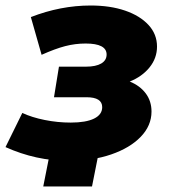

<svg xmlns="http://www.w3.org/2000/svg" viewBox="-45 -573 616 697"><path d="M204 11Q86 11 -25 -39L36 -163Q70 -147 117 -137.5Q164 -128 212 -128Q267 -128 296.5 -142.5Q326 -157 326 -184Q326 -220 269 -220H151L169 -331H267Q303 -331 322.5 -342.5Q342 -354 342 -375Q342 -415 266 -415Q228 -415 191.5 -405.5Q155 -396 106 -374L67 -511Q175 -553 284 -553Q355 -553 409 -534.5Q463 -516 494 -482.5Q525 -449 525 -404Q525 -362 498 -328.5Q471 -295 426 -277Q463 -262 484 -234Q505 -206 505 -168Q505 -117 466 -76.5Q427 -36 359 -12.5Q291 11 204 11ZM316 -32 289 104H112L139 -32Z"/></svg>

Font: Montserrat ExtraBold
Style: Italic
Weight: 800
Italic angle: -11.3°
Designer: Julieta Ulanovsky
Foundry: Julieta Ulanovsky
Version: Version 9.000; ttfautohint (v1.8.4.7-5d5b)